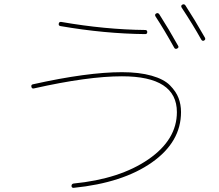

<svg xmlns="http://www.w3.org/2000/svg" viewBox="-20 -862 1040 911"><path d="M806.6 -635.7Q758.8 -721.7 717.8 -784.2Q712.9 -793 720.7 -797.9Q729.5 -802.7 735.4 -794.9Q781.2 -723.6 825.2 -644.5Q830.1 -636.7 820.8 -631.8Q811.5 -627 806.6 -635.7ZM934.6 -674.8Q896.5 -743.2 841.8 -826.2Q836.9 -835 844.7 -839.8Q853.5 -844.7 859.4 -836.9Q903.3 -769.5 952.1 -683.6Q957 -674.8 948.7 -669.9Q940.4 -665 934.6 -674.8ZM140.6 -442.4Q130.9 -440.4 128.9 -450.2Q127 -460 135.7 -461.9Q393.6 -519.5 558.6 -519.5Q640.6 -519.5 699.2 -502.9Q757.8 -486.3 786.6 -457Q815.4 -427.7 827.1 -397Q838.9 -366.2 838.9 -330.1Q838.9 -188.5 700.7 -91.3Q562.5 5.9 329.1 29.3Q319.3 29.3 319.3 20Q319.3 10.7 329.1 8.8Q548.8 -12.7 684.1 -106Q819.3 -199.2 819.3 -330.1Q819.3 -500 558.6 -500Q396.5 -500 140.6 -442.4ZM266.6 -738.3Q256.8 -740.2 258.8 -750Q260.7 -759.8 271.5 -757.8Q479.5 -721.7 668.9 -719.7Q678.7 -719.7 678.7 -710Q678.7 -700.2 668.9 -700.2Q475.6 -702.1 266.6 -738.3Z"/></svg>

Font: Rounded Mgen+ 1mn thin
Style: Regular
Weight: 100
Designer: [Source Han Sans]
Ryoko NISHIZUKA  (kana & ideographs); Paul D. Hunt (Latin, Greek & Cyrillic); Wenlong ZHANG  (bopomofo
Version: Version 1.059.20150602